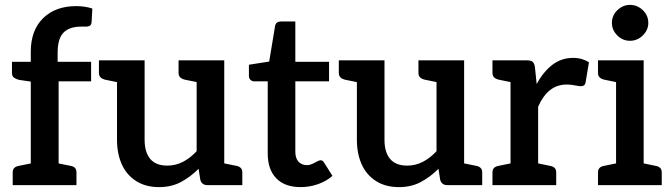

<svg xmlns="http://www.w3.org/2000/svg" viewBox="-20 -758 2744 786"><path d="M106 0V-424L58 -431Q46 -434 37.5 -440Q29 -446 29 -459V-505H106V-546Q106 -634 156.5 -683.5Q207 -733 292 -733Q310 -733 326.5 -730.5Q343 -728 358 -723L355 -668Q354 -656 347.5 -652.5Q341 -649 333 -649Q328 -649 323 -649Q318 -649 312 -649Q264 -649 240 -624.5Q216 -600 216 -543V-505H353V-425H220V0ZM32 0V-52Q32 -64 38.5 -70.5Q45 -77 57 -79L121 -92L133 0ZM193 0 205 -92 269 -79Q281 -77 287 -70.5Q293 -64 293 -52V0Z M631 8Q576 8 537 -17Q498 -42 478.5 -85.5Q459 -129 459 -186V-511H572V-186Q572 -135 595 -107.5Q618 -80 665 -80Q699 -80 729 -95.5Q759 -111 785 -139V-511H898V0H830Q806 0 800 -22L793 -67Q760 -34 721 -13Q682 8 631 8ZM872 0 884 -92 948 -79Q959 -77 965.5 -70.5Q972 -64 972 -52V0ZM485 -511 473 -419 409 -432Q398 -435 391.5 -441.5Q385 -448 385 -460V-511ZM812 -511 800 -419 736 -432Q724 -435 717.5 -441.5Q711 -448 711 -460V-511Z M1211 8Q1146 8 1111 -28Q1076 -64 1076 -130V-425H1021Q1012 -425 1005.5 -431Q999 -437 999 -448V-493L1082 -506L1106 -651Q1109 -670 1131 -670H1189V-505H1327V-425H1189V-137Q1189 -110 1202 -96Q1215 -82 1237 -82Q1248 -82 1258.5 -87Q1269 -92 1278 -97Q1287 -102 1293 -102Q1301 -102 1307 -92L1341 -38Q1316 -16 1281.5 -4Q1247 8 1211 8Z M1613 8Q1558 8 1519 -17Q1480 -42 1460.5 -85.5Q1441 -129 1441 -186V-511H1554V-186Q1554 -135 1577 -107.5Q1600 -80 1647 -80Q1681 -80 1711 -95.5Q1741 -111 1767 -139V-511H1880V0H1812Q1788 0 1782 -22L1775 -67Q1742 -34 1703 -13Q1664 8 1613 8ZM1854 0 1866 -92 1930 -79Q1941 -77 1947.5 -70.5Q1954 -64 1954 -52V0ZM1467 -511 1455 -419 1391 -432Q1380 -435 1373.5 -441.5Q1367 -448 1367 -460V-511ZM1794 -511 1782 -419 1718 -432Q1706 -435 1699.5 -441.5Q1693 -448 1693 -460V-511Z M2070 0V-511H2136Q2154 -511 2161 -504.5Q2168 -498 2170 -482L2177 -414Q2204 -464 2241 -492.5Q2278 -521 2326 -521Q2346 -521 2362.5 -516Q2379 -511 2391 -503L2377 -419Q2375 -411 2370 -408Q2365 -405 2358 -405Q2352 -405 2333.5 -408.5Q2315 -412 2301 -412Q2260 -412 2231 -388.5Q2202 -365 2183 -321V0ZM2157 0 2169 -92 2232 -79Q2244 -77 2250.5 -70.5Q2257 -64 2257 -52V0ZM1996 0V-52Q1996 -64 2002.5 -70.5Q2009 -77 2021 -79L2084 -92L2096 0ZM2096 -511 2084 -419 2021 -432Q2009 -435 2002.5 -441.5Q1996 -448 1996 -460V-511Z M2502 0V-511H2615V0ZM2428 0V-52Q2428 -64 2434.5 -70.5Q2441 -77 2453 -79L2516 -92L2528 0ZM2589 0 2601 -92 2664 -79Q2676 -77 2682.5 -70.5Q2689 -64 2689 -52V0ZM2528 -511 2516 -419 2453 -432Q2441 -435 2434.5 -441.5Q2428 -448 2428 -460V-511ZM2559 -591Q2529 -591 2507 -613Q2485 -635 2485 -664Q2485 -695 2507.5 -716.5Q2530 -738 2559 -738Q2589 -738 2611.5 -716.5Q2634 -695 2634 -664Q2634 -635 2611.5 -613Q2589 -591 2559 -591Z"/></svg>

Font: Aleo SemiBold
Style: Regular
Weight: 600
Designer: Alessio Laiso
Foundry: Alessio Laiso
Version: Version 2.001;gftools[0.9.29]